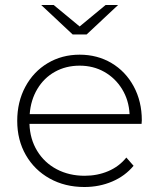

<svg xmlns="http://www.w3.org/2000/svg" viewBox="-20 -745 637 769"><path d="M547 -249H98Q100 -188 129 -140.5Q158 -93 207.5 -67Q257 -41 319 -41Q370 -41 413.5 -59.5Q457 -78 486 -114L515 -81Q481 -40 429.5 -18Q378 4 318 4Q240 4 179 -30Q118 -64 83.5 -124Q49 -184 49 -261Q49 -337 81.5 -397.5Q114 -458 171 -492Q228 -526 299 -526Q370 -526 426.5 -492.5Q483 -459 515.5 -399Q548 -339 548 -263ZM99 -288H499Q496 -344 469 -388Q442 -432 398 -457Q354 -482 299 -482Q244 -482 200 -457.5Q156 -433 129.5 -388.5Q103 -344 99 -288ZM453 -725 327 -607H271L145 -725H195L299 -639L403 -725Z"/></svg>

Font: Idrija Light
Style: Regular
Weight: 300
Designer: Julieta Ulanovsky
Foundry: Julieta Ulanovsky
Version: Version 7.200